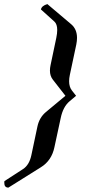

<svg xmlns="http://www.w3.org/2000/svg" viewBox="-39 -791 421 914"><path d="M1 102.1Q-18.6 102.1 -18.6 79.1L-18.1 71.3L70.8 13.7Q100.6 -5.9 110.4 -52.7L139.2 -189Q148.4 -231.9 179.7 -257.8L272.5 -335L212.4 -412.1Q198.7 -429.7 198.7 -455.1Q198.7 -467.3 201.7 -481L229 -610.8Q233.4 -632.3 233.4 -648.4Q233.4 -675.8 220.2 -688L155.8 -746.1Q159.7 -763.7 186.5 -771.5L300.3 -675.3Q327.6 -651.9 327.6 -610.8Q327.6 -596.2 324.2 -579.1L293.5 -434.6Q290 -418 290 -404.3Q290 -377.4 303.2 -360.4L323.2 -335L292.5 -309.1Q261.2 -283.2 250 -229L220.2 -90.8Q207 -26.4 155.3 5.4Z"/></svg>

Font: Balgruf
Style: Italic
Weight: 500
Italic angle: -12°
Designer: Paul James Miller
Foundry: High-Logic / Made with FontCreator
Version: Version 1.201;March 28, 2021;FontCreator 13.0.0.2683 64-bit